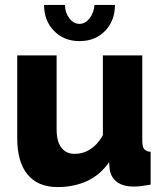

<svg xmlns="http://www.w3.org/2000/svg" viewBox="-20 -750 667 780"><path d="M50 -189V-525H210V-224Q210 -176 229 -150.5Q248 -125 283 -125Q305 -125 325 -132.5Q345 -140 364 -157Q383 -174 398 -201V-525H558V-178Q558 -154 565.5 -144.5Q573 -135 592 -133V0Q570 4 553.5 6Q537 8 524 8Q482 8 457 -9.5Q432 -27 426 -59L423 -91Q387 -39 333.5 -14.5Q280 10 214 10Q134 10 92 -41Q50 -92 50 -189ZM303 -653Q326 -653 343.5 -675Q361 -697 364 -730H447Q447 -666 407 -624.5Q367 -583 303 -583Q240 -583 199.5 -624.5Q159 -666 159 -730H244Q244 -699 261.5 -676Q279 -653 303 -653Z"/></svg>

Font: Raleway Thin ExtraBold
Style: Regular
Weight: 800
Version: Version 4.026